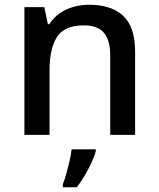

<svg xmlns="http://www.w3.org/2000/svg" viewBox="-20 -569 670 810"><path d="M356 -549Q450 -549 500 -502Q550 -455 550 -351V0H445V-336Q445 -399 418.5 -430.5Q392 -462 334 -462Q252 -462 220.5 -413Q189 -364 189 -272V0H83V-539H167L182 -467H188Q206 -495 232 -513Q258 -531 290 -540Q322 -549 356 -549ZM384 70Q379 89 366.5 116Q354 143 338 170.5Q322 198 304 221H245V209Q252 191 259.5 164.5Q267 138 273.5 110Q280 82 282 61H384Z"/></svg>

Font: Noto Sans Armenian Medium
Style: Regular
Weight: 500
Designer: Monotype Design Team
Foundry: Monotype Imaging Inc.
Version: Version 2.007